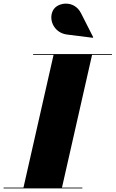

<svg xmlns="http://www.w3.org/2000/svg" viewBox="-65 -1052 645 1072"><path d="M310 -859 453.5 -841 455.5 -844 387.5 -978C350 -1052 262 -1039.5 235 -1000.5C202 -952.5 230.5 -869 310 -859ZM-45 -4.5V0H395V-4.5H281L449 -745.5H560V-750H120V-745.5H234L66 -4.5Z"/></svg>

Font: Bodoni* 36pt Fatface
Style: Italic
Weight: 900
Italic angle: -13°
Version: Version 2.3